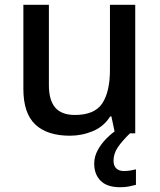

<svg xmlns="http://www.w3.org/2000/svg" viewBox="-20 -559 670 805"><path d="M547 -539V0H462L447 -71H442Q416 -29 370 -9.5Q324 10 273 10Q178 10 128 -37Q78 -84 78 -186V-539H185V-202Q185 -139 211.5 -108Q238 -77 294 -77Q377 -77 409 -126Q441 -175 441 -266V-539ZM456 115Q456 136 467.5 147Q479 158 499 158Q516 158 528.5 155.5Q541 153 550 151V216Q535 220 519.5 223Q504 226 484 226Q429 226 402 199Q375 172 375 127Q375 98 389.5 71Q404 44 426.5 21.5Q449 -1 472 -16L525 0Q492 32 474 58.5Q456 85 456 115Z"/></svg>

Font: Noto Sans Vithkuqi Medium
Style: Regular
Weight: 500
Version: Version 1.001